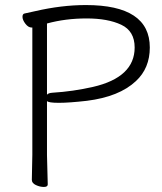

<svg xmlns="http://www.w3.org/2000/svg" viewBox="-20 -729 640 760"><path d="M320 -709Q573 -709 573 -541Q573 -459 518 -408Q452 -346 324 -330Q254 -322 213 -322Q172 -322 166 -329V-115L169 1Q169 11 153.5 11Q138 11 122 3.5Q106 -4 106 -17L108 -116V-620H105Q92 -620 80.5 -635Q69 -650 69 -662.5Q69 -675 79 -676Q99 -680 120 -685Q224 -709 320 -709ZM166 -636V-354Q171 -361 188 -362Q269 -367 348 -385Q513 -423 513 -541Q513 -606 460 -631Q407 -656 323 -656Q239 -656 166 -636Z"/></svg>

Font: ToneOZ-Pinyin-WenKai-Light
Style: Light
Weight: 300
Designer: Fontworks Inc.
Foundry: ToneOZ
Version: Version 0.240331